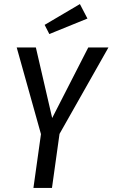

<svg xmlns="http://www.w3.org/2000/svg" viewBox="-20 -922 552 942"><path d="M512 -689 272 -265 235 0H144L181 -264L62 -689H156L236 -343L413 -689ZM372 -902 409 -831 222 -755 199 -800Z"/></svg>

Font: Fira Sans Extra Condensed
Style: Italic
Weight: 400
Width: 3
Italic angle: -8°
Designer: Carrois Corporate & Edenspiekermann AG
Foundry: Carrois Corporate GbR & Edenspiekermann AG
Version: Version 4.203